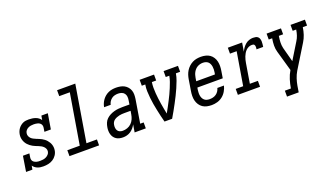

<svg xmlns="http://www.w3.org/2000/svg" viewBox="-81 -1331 3663 2132"><g transform="rotate(-20 1750.5 -265.0)"><path d="M217 8Q199 8 181 5.5Q163 3 147.5 -3.5Q132 -10 118.5 -20.5Q105 -31 96 -45L88 0H13L42 -181H118L111 -136Q109 -124 111 -112.5Q113 -101 119.5 -92Q126 -83 136 -77Q146 -71 156.5 -67.5Q167 -64 179 -63Q191 -62 203 -62Q203 -62 203 -62Q203 -62 204 -62Q221 -62 238.5 -64.5Q256 -67 272.5 -75Q289 -83 302 -97Q315 -111 318 -129Q321 -147 314.5 -162.5Q308 -178 296 -189.5Q284 -201 269.5 -209Q255 -217 239.5 -223Q224 -229 208 -235.5Q192 -242 178 -250Q164 -258 151 -268Q138 -278 127 -290Q116 -302 107.5 -316.5Q99 -331 94 -347Q89 -363 87.5 -380Q86 -397 89 -415Q92 -433 98.5 -449.5Q105 -466 115.5 -480.5Q126 -495 140.5 -507Q155 -519 171.5 -526.5Q188 -534 205.5 -536Q223 -538 240 -538Q260 -538 280.5 -535Q301 -532 319 -525.5Q337 -519 352.5 -507.5Q368 -496 378 -480L387 -530H463L433 -349H357L364 -394Q366 -406 364 -417.5Q362 -429 355.5 -438Q349 -447 339.5 -453Q330 -459 319 -462Q308 -465 296.5 -466.5Q285 -468 273 -468Q256 -468 239.5 -465.5Q223 -463 207 -455Q191 -447 179.5 -433Q168 -419 166 -402Q163 -384 169 -368.5Q175 -353 186.5 -341Q198 -329 213 -321.5Q228 -314 243 -307.5Q258 -301 274 -295Q290 -289 304 -281Q318 -273 331.5 -263Q345 -253 355.5 -241Q366 -229 375 -214.5Q384 -200 389 -184.5Q394 -169 395.5 -151.5Q397 -134 394 -117Q390 -88 372.5 -62Q355 -36 329.5 -20Q304 -4 275 2Q246 8 218 8Z M526 0V-70H673L772 -665H647V-735H862L752 -70H876V0Z M1158 8Q1137 8 1116.5 3.5Q1096 -1 1079 -12Q1062 -23 1050.5 -39.5Q1039 -56 1033.5 -75.5Q1028 -95 1027.5 -116.5Q1027 -138 1031 -159Q1035 -184 1045 -208Q1055 -232 1074 -250Q1093 -268 1116.5 -280Q1140 -292 1165 -299Q1190 -306 1214.5 -308.5Q1239 -311 1263 -311H1348L1355 -357Q1359 -378 1357 -399.5Q1355 -421 1343 -437.5Q1331 -454 1311 -461Q1291 -468 1270 -468Q1250 -468 1230.5 -463.5Q1211 -459 1194 -446.5Q1177 -434 1166 -416.5Q1155 -399 1151 -379H1073Q1077 -402 1086 -423Q1095 -444 1109 -463Q1123 -482 1141.5 -497Q1160 -512 1181.5 -521.5Q1203 -531 1225.5 -534.5Q1248 -538 1270 -538Q1295 -538 1320.5 -533.5Q1346 -529 1367 -517.5Q1388 -506 1404 -487.5Q1420 -469 1428 -446Q1436 -423 1436 -397Q1436 -371 1432 -345L1387 -70H1428V0H1296L1311 -90Q1300 -69 1284 -50Q1268 -31 1247.5 -17.5Q1227 -4 1204 2Q1181 8 1158 8ZM1180 -62Q1207 -62 1234 -71.5Q1261 -81 1281.5 -101Q1302 -121 1313.5 -147Q1325 -173 1329 -200L1336 -241H1263Q1248 -241 1232.5 -240Q1217 -239 1201.5 -235.5Q1186 -232 1170.5 -226Q1155 -220 1141.5 -210.5Q1128 -201 1120 -186.5Q1112 -172 1110 -156Q1107 -139 1109 -121Q1111 -103 1120 -89Q1129 -75 1145.5 -68.5Q1162 -62 1180 -62Z M1649 0Q1639 -37 1630.5 -74.5Q1622 -112 1614 -149.5Q1606 -187 1599.5 -225Q1593 -263 1589 -302Q1585 -341 1583.5 -380.5Q1582 -420 1589 -460H1548V-530H1718V-460H1667Q1662 -427 1662 -394Q1662 -361 1664.5 -328.5Q1667 -296 1671 -264Q1675 -232 1680 -200.5Q1685 -169 1691 -137.5Q1697 -106 1703 -75Q1721 -106 1737.5 -137.5Q1754 -169 1770.5 -200.5Q1787 -232 1802 -264Q1817 -296 1830.5 -328.5Q1844 -361 1855.5 -393.5Q1867 -426 1873 -460H1831V-530H2001V-460H1951Q1944 -419 1929.5 -380Q1915 -341 1898 -302Q1881 -263 1862 -225Q1843 -187 1823 -149.5Q1803 -112 1782 -74.5Q1761 -37 1739 0Z M2206 8Q2177 8 2149.5 2Q2122 -4 2100 -19Q2078 -34 2063 -57Q2048 -80 2041.5 -106.5Q2035 -133 2035.5 -162Q2036 -191 2041 -219L2062 -349Q2066 -374 2074 -398.5Q2082 -423 2096 -445.5Q2110 -468 2130 -486.5Q2150 -505 2173.5 -517Q2197 -529 2222.5 -533.5Q2248 -538 2273 -538Q2301 -538 2328.5 -531.5Q2356 -525 2377.5 -510Q2399 -495 2413.5 -472Q2428 -449 2434 -422.5Q2440 -396 2439.5 -367.5Q2439 -339 2434 -311L2421 -230H2121L2117 -208Q2115 -191 2114 -173.5Q2113 -156 2115.5 -139.5Q2118 -123 2125 -108Q2132 -93 2144 -82Q2156 -71 2172.5 -66.5Q2189 -62 2206 -62Q2226 -62 2245.5 -66.5Q2265 -71 2282.5 -83Q2300 -95 2311.5 -112.5Q2323 -130 2328 -150H2406Q2398 -117 2380 -86Q2362 -55 2334 -33Q2306 -11 2272.5 -1.5Q2239 8 2206 8ZM2133 -300H2354L2358 -322Q2361 -339 2361.5 -356.5Q2362 -374 2359.5 -390.5Q2357 -407 2350.5 -422Q2344 -437 2332.5 -447.5Q2321 -458 2305 -463Q2289 -468 2271 -468Q2255 -468 2238.5 -464Q2222 -460 2207 -451.5Q2192 -443 2180 -430Q2168 -417 2159.5 -401.5Q2151 -386 2146.5 -370Q2142 -354 2139 -338Z M2516 0V-70H2604L2669 -460H2590V-530H2759L2742 -427Q2752 -449 2766.5 -469.5Q2781 -490 2800 -506Q2819 -522 2842.5 -530Q2866 -538 2889 -538Q2905 -538 2920.5 -535Q2936 -532 2947 -522Q2958 -512 2962.5 -497.5Q2967 -483 2967.5 -467.5Q2968 -452 2966 -436Q2964 -420 2962 -404H2883Q2885 -412 2885.5 -419Q2886 -426 2886 -433.5Q2886 -441 2884 -448Q2882 -455 2877.5 -460Q2873 -465 2865.5 -466.5Q2858 -468 2851 -468Q2832 -468 2814 -460.5Q2796 -453 2781.5 -439Q2767 -425 2757 -408Q2747 -391 2740 -373Q2733 -355 2728.5 -337Q2724 -319 2721 -300L2683 -70H2778V0Z M3022 205V135H3093L3094 131Q3102 83 3117 34Q3132 -15 3159 -60L3091 -299Q3080 -336 3080.5 -376Q3081 -416 3088 -457L3089 -460H3048V-530H3218V-460H3167V-457Q3164 -439 3162 -421Q3160 -403 3159.5 -385.5Q3159 -368 3160.5 -351Q3162 -334 3166 -317L3212 -145L3329 -336Q3347 -364 3357 -394.5Q3367 -425 3372 -457L3373 -460H3331V-530H3501V-460H3451L3450 -457Q3444 -416 3431 -376Q3418 -336 3395 -299L3227 -26Q3205 11 3192 51Q3179 91 3172 131L3160 205Z"/></g></svg>

Font: Iosevka Curly Slab Oblique
Style: Regular
Weight: 400
Italic angle: -9°
Monospace: yes
Designer: Belleve Invis
Foundry: Belleve Invis
Version: Version 11.1.0; ttfautohint (v1.8.3)